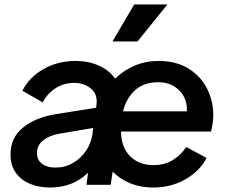

<svg xmlns="http://www.w3.org/2000/svg" viewBox="-20 -825 1013 857"><path d="M204 12Q154 12 114 -4.5Q74 -21 50.5 -54Q27 -87 27 -136Q27 -210 82 -255Q137 -300 226 -315L409 -344L411 -360Q416 -406 385 -430.5Q354 -455 311 -455Q264 -455 227 -430.5Q190 -406 171 -368L80 -420Q110 -480 174 -516.5Q238 -553 318 -553Q375 -553 421.5 -532Q468 -511 494 -474Q532 -511 581 -532Q630 -553 688 -553Q766 -553 820.5 -519.5Q875 -486 903.5 -431Q932 -376 932 -310Q932 -293 929 -273.5Q926 -254 922 -238H520Q521 -167 561 -127.5Q601 -88 665 -88Q715 -88 752 -111Q789 -134 811 -169L902 -120Q873 -63 809 -25.5Q745 12 663 12Q608 12 562 -6.5Q516 -25 483 -59L474 0H366L373 -54Q305 12 204 12ZM529 -328H814Q817 -384 780.5 -421Q744 -458 687 -458Q622 -458 583 -422.5Q544 -387 529 -328ZM227 -77Q270 -77 305.5 -97.5Q341 -118 364 -152Q387 -186 393 -228L396 -254L244 -228Q199 -220 172 -198Q145 -176 145 -142Q145 -111 167.5 -94Q190 -77 227 -77ZM482 -640 579 -805H727L594 -640Z"/></svg>

Font: Plus Jakarta Sans SemiBold
Style: Italic
Weight: 600
Italic angle: -8°
Designer: Gumpita Rahayu
Foundry: Tokotype
Version: Version 2.071; ttfautohint (v1.8.4.7-5d5b);gftools[0.9.29]